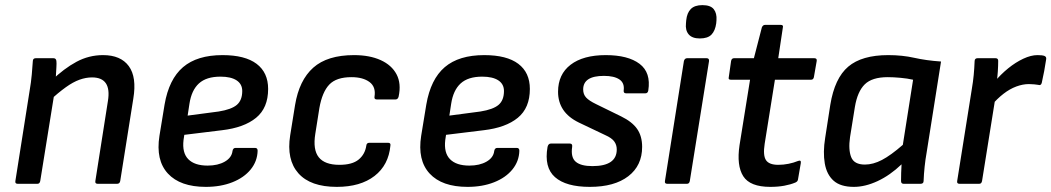

<svg xmlns="http://www.w3.org/2000/svg" viewBox="-20 -717 4101 749"><path d="M361 0Q350 0 352 -11L401 -323Q416 -415 339 -415Q315 -415 290 -406Q265 -397 236.5 -376.5Q208 -356 169 -321L180 -402Q230 -450 278.5 -476Q327 -502 382 -502Q451 -502 482.5 -459Q514 -416 500 -332L449 -11Q447 0 437 0ZM49 0Q38 0 40 -11L96 -366Q101 -394 104 -426.5Q107 -459 108 -478Q108 -490 120 -490H188Q199 -490 200 -479Q201 -471 200 -454.5Q199 -438 198 -420.5Q197 -403 195 -390L194 -365L137 -11Q136 -6 133.5 -3Q131 0 126 0Z M783 12Q683 12 635 -40Q587 -92 602 -187L622 -309Q639 -408 694 -455Q749 -502 848 -502Q936 -502 981 -468Q1026 -434 1026 -370Q1026 -296 979 -257.5Q932 -219 846 -209L699 -191L696 -171Q690 -121 714.5 -96Q739 -71 790 -71Q830 -71 857 -86.5Q884 -102 887 -128Q889 -140 899 -140H975Q985 -140 985 -129Q984 -88 958 -56Q932 -24 886.5 -6Q841 12 783 12ZM712 -266 833 -282Q883 -290 904 -308Q925 -326 925 -362Q925 -389 903 -403.5Q881 -418 840 -418Q785 -418 756 -391.5Q727 -365 719 -312Z M1294 12Q1191 12 1144 -41Q1097 -94 1112 -189L1131 -307Q1147 -404 1202 -453Q1257 -502 1361 -502Q1422 -502 1465 -482.5Q1508 -463 1527 -427Q1546 -391 1535 -340Q1532 -329 1523 -329H1450Q1439 -329 1441 -340Q1447 -378 1421.5 -397Q1396 -416 1351 -416Q1292 -416 1264.5 -387Q1237 -358 1226 -296L1210 -195Q1200 -133 1223.5 -103.5Q1247 -74 1304 -74Q1354 -74 1379 -94.5Q1404 -115 1409 -149Q1410 -160 1421 -160H1494Q1505 -160 1503 -149Q1496 -73 1441 -30.5Q1386 12 1294 12Z M1804 12Q1704 12 1656 -40Q1608 -92 1623 -187L1643 -309Q1660 -408 1715 -455Q1770 -502 1869 -502Q1957 -502 2002 -468Q2047 -434 2047 -370Q2047 -296 2000 -257.5Q1953 -219 1867 -209L1720 -191L1717 -171Q1711 -121 1735.5 -96Q1760 -71 1811 -71Q1851 -71 1878 -86.5Q1905 -102 1908 -128Q1910 -140 1920 -140H1996Q2006 -140 2006 -129Q2005 -88 1979 -56Q1953 -24 1907.5 -6Q1862 12 1804 12ZM1733 -266 1854 -282Q1904 -290 1925 -308Q1946 -326 1946 -362Q1946 -389 1924 -403.5Q1902 -418 1861 -418Q1806 -418 1777 -391.5Q1748 -365 1740 -312Z M2281 12Q2188 12 2145 -26Q2102 -64 2116 -144Q2119 -157 2129 -157H2203Q2214 -157 2212 -144Q2206 -103 2226 -86Q2246 -69 2291 -69Q2386 -69 2386 -134Q2386 -152 2376 -165.5Q2366 -179 2341 -190L2238 -239Q2197 -259 2177 -289Q2157 -319 2157 -359Q2157 -427 2206 -464.5Q2255 -502 2343 -502Q2430 -502 2475 -468Q2520 -434 2509 -364Q2507 -353 2498 -353H2422Q2412 -353 2413 -364Q2417 -393 2396.5 -407Q2376 -421 2336 -421Q2255 -421 2255 -368Q2255 -349 2266.5 -336.5Q2278 -324 2305 -311L2403 -263Q2446 -242 2465.5 -214Q2485 -186 2485 -144Q2485 -71 2431 -29.5Q2377 12 2281 12Z M2583 0Q2572 0 2574 -11L2648 -479Q2651 -490 2661 -490H2736Q2747 -490 2746 -479L2671 -11Q2669 0 2660 0ZM2710 -567Q2680 -567 2666.5 -583Q2653 -599 2656 -626L2657 -638Q2660 -667 2675 -682Q2690 -697 2720 -697Q2752 -697 2764.5 -681Q2777 -665 2775 -638L2774 -626Q2770 -597 2755.5 -582Q2741 -567 2710 -567Z M2985 12Q2906 12 2879.5 -29.5Q2853 -71 2865 -151L2906 -406H2831Q2820 -406 2823 -416L2832 -479Q2834 -490 2844 -490H2921L2952 -610Q2956 -620 2965 -620H3025Q3037 -620 3034 -610L3016 -490H3156Q3168 -490 3166 -479L3155 -416Q3153 -406 3144 -406H3003L2963 -156Q2956 -111 2968 -92.5Q2980 -74 3016 -74Q3036 -74 3056 -78Q3076 -82 3093 -89Q3106 -94 3104 -81L3093 -17Q3092 -9 3083 -5Q3064 3 3039.5 7.5Q3015 12 2985 12Z M3311 12Q3259 12 3232 -12Q3205 -36 3197.5 -79.5Q3190 -123 3199 -179L3219 -308Q3236 -412 3289 -457Q3342 -502 3445 -502Q3500 -502 3546.5 -491.5Q3593 -481 3651 -477L3595 -123Q3590 -95 3587 -66.5Q3584 -38 3583 -11Q3583 0 3571 0H3505Q3495 0 3495 -11Q3495 -26 3495.5 -42.5Q3496 -59 3497 -76Q3452 -33 3403.5 -10.5Q3355 12 3311 12ZM3354 -75Q3386 -75 3420.5 -93Q3455 -111 3502 -152L3542 -406Q3520 -411 3492.5 -413.5Q3465 -416 3443 -416Q3382 -416 3353.5 -388Q3325 -360 3315 -300L3296 -182Q3289 -133 3300.5 -104Q3312 -75 3354 -75Z M3723 0Q3712 0 3714 -11L3771 -369Q3776 -398 3778.5 -424.5Q3781 -451 3782 -478Q3782 -490 3794 -490H3863Q3874 -490 3874 -480Q3874 -461 3872.5 -437.5Q3871 -414 3868 -397L3864 -342L3811 -11Q3810 -6 3807.5 -3Q3805 0 3800 0ZM3847 -305 3858 -396Q3884 -427 3913 -450.5Q3942 -474 3972 -488Q4002 -502 4027 -502Q4046 -502 4054 -499Q4059 -497 4060.5 -493.5Q4062 -490 4061 -485Q4058 -464 4053.5 -440Q4049 -416 4044 -394Q4041 -382 4030 -386Q4023 -387 4014 -388Q4005 -389 3994 -389Q3970 -389 3944.5 -379.5Q3919 -370 3894.5 -351Q3870 -332 3847 -305Z"/></svg>

Font: Sofia Sans SemiBold
Style: Italic
Weight: 600
Italic angle: -9°
Designer: Botio Nikoltchev, Ani Petrova
Foundry: lettersoup
Version: Version 4.100-B